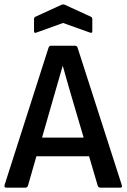

<svg xmlns="http://www.w3.org/2000/svg" viewBox="-20 -866 584 886"><path d="M10 0Q-2 0 1 -12L204 -646Q207 -655 216 -655H326Q335 -655 338 -646L542 -12Q546 0 534 0H444Q434 0 431 -9L391 -145H148L109 -9Q106 0 96 0ZM234 -440 174 -231H366L305 -438Q296 -468 287.5 -499Q279 -530 270 -561H269Q260 -531 251.5 -500.5Q243 -470 234 -440ZM149 -716Q137 -711 137 -722V-778Q137 -786 144 -789L264 -844Q271 -847 279 -844L399 -789Q406 -786 406 -778V-722Q406 -711 394 -716L271 -760Z"/></svg>

Font: Sofia Sans Extra Cond
Style: Bold
Weight: 700
Width: 1
Designer: Botio Nikoltchev, Ani Petrova
Foundry: lettersoup
Version: Version 4.100; ttfautohint (v1.8.3)